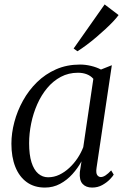

<svg xmlns="http://www.w3.org/2000/svg" viewBox="-20 -837 570 867"><path d="M416 -79.5Q412.5 -55.5 419 -46.5Q425.5 -37.5 435.5 -37.5Q445 -37.5 456.8 -45.2Q468.5 -53 482 -67.5L493.5 -48.5Q489.5 -41 476 -27Q462.5 -13 442 -1.5Q421.5 10 396 10Q368 10 352.8 -6.8Q337.5 -23.5 340.5 -60L348 -108.5Q331.5 -78 307 -50.8Q282.5 -23.5 251.2 -6.8Q220 10 183 10Q134.5 10 100.8 -14.5Q67 -39 49.2 -83.5Q31.5 -128 31.5 -188Q31.5 -235.5 44.8 -285.8Q58 -336 83.8 -382.5Q109.5 -429 147 -465.8Q184.5 -502.5 233.2 -524Q282 -545.5 341.5 -545.5Q365.5 -545.5 390.8 -539.5Q416 -533.5 436 -523L485 -542.5ZM401.5 -481Q390 -494.5 372.2 -501.5Q354.5 -508.5 332 -508.5Q289.5 -508.5 254.8 -490Q220 -471.5 193.2 -439.5Q166.5 -407.5 148.2 -366.2Q130 -325 120.8 -279.8Q111.5 -234.5 111.5 -190Q111.5 -138.5 122.2 -104.2Q133 -70 152.5 -53.2Q172 -36.5 197 -36.5Q224 -36.5 248 -48Q272 -59.5 293 -79Q314 -98.5 330 -122.5Q346 -146.5 356 -172.5ZM312.5 -618 452.5 -817 515.5 -769Q507 -757 491.8 -740.8Q476.5 -724.5 456.5 -706Q436.5 -687.5 414.8 -669Q393 -650.5 371 -634Q349 -617.5 329.5 -605.5Z"/></svg>

Font: Merriweather 72pt Light
Style: Italic
Weight: 300
Italic angle: -7.8°
Version: Version 2.101